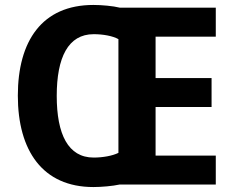

<svg xmlns="http://www.w3.org/2000/svg" viewBox="-20 -745 942 775"><path d="M357 -725C150 -725 52 -580 52 -359C52 -137 152 10 357 10C389 10 435 6 462 0H851V-117H608V-313H834V-430H608V-597H851V-714H464C436 -721 390 -725 357 -725ZM358 -607C396 -607 435 -600 458 -587V-128C434 -116 395 -109 358 -109C255 -109 209 -203 209 -358C209 -513 255 -607 358 -607Z"/></svg>

Font: Noto Sans Display
Style: Bold
Weight: 700
Designer: Monotype Design Team
Foundry: Monotype Imaging Inc.
Version: Version 1.900